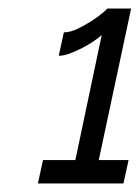

<svg xmlns="http://www.w3.org/2000/svg" viewBox="-20 -831 328 451"><path d="M282 -455 270 -400H69L81 -455H157L219 -749Q213 -743 200.5 -734.5Q188 -726 173.5 -718.5Q159 -711 144.5 -705.5Q130 -700 118 -700L130 -755Q145 -755 162.5 -763.5Q180 -772 195.5 -782Q211 -792 221.5 -801Q232 -810 232 -811H288L212 -455Z"/></svg>

Font: PTCRaleway Medium
Style: Italic
Weight: 500
Italic angle: -12°
Designer: Matt McInerney, Pablo Impallari, Rodrigo Fuenzalida
Foundry: Matt McInerney, Pablo Impallari, Rodrigo Fuenzalida
Version: Version 3.000g; ttfautohint (v1.5) -l 8 -r 28 -G 28 -x 14 -D